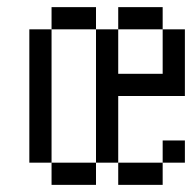

<svg xmlns="http://www.w3.org/2000/svg" viewBox="-20 -520 540 540"><path d="M500 -62.5V-125H437.5V-62.5H312.5V0H437.5V-62.5ZM125 -62.5V0H250V-62.5ZM125 -62.5Q125 -62.5 125 -437.5H62.5Q62.5 -437.5 62.5 -62.5ZM250 -62.5H312.5V-250H500V-437.5H437.5Q437.5 -437.5 437.5 -312.5H312.5Q312.5 -312.5 312.5 -437.5H250Q250 -437.5 250 -62.5ZM125 -437.5H250V-500H125ZM312.5 -437.5H437.5V-500H312.5Z"/></svg>

Font: Unifont
Style: Regular
Weight: 500
Version: Version 13.0.05